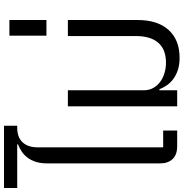

<svg xmlns="http://www.w3.org/2000/svg" viewBox="-6 -906 917 959"><g transform="rotate(-90 452.5 -426.5)"><path d="M202 0Q159 0 137.5 -23Q116 -46 116 -84V-651Q116 -683 124 -707Q132 -731 145 -748Q158 -765 175 -776.5Q192 -788 211 -795V-799H-7V-865H304V-799H294Q246 -799 221 -772Q196 -745 196 -696V-70H280V0Z M644 12Q609 12 583 3.5Q557 -5 538 -19Q519 -33 506.5 -51Q494 -69 486 -89H481V0H401V-546H481V-168Q481 -140 493 -119Q505 -98 524.5 -84Q544 -70 568.5 -63Q593 -56 619 -56Q685 -56 718.5 -94.5Q752 -133 752 -208V-546H832V-198Q832 -97 782 -42.5Q732 12 644 12Z M754 -838H832V-653H754Z"/></g></svg>

Font: IBM Plex Sans Thai
Style: Regular
Weight: 400
Designer: Mike Abbink, Paul van der Laan, Pieter van Rosmalen, Ben Mitchell, Mark Frömberg
Foundry: Bold Monday
Version: Version 1.2